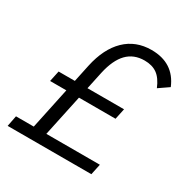

<svg xmlns="http://www.w3.org/2000/svg" viewBox="-166 -875 993 1019"><g transform="rotate(30 331.0 -365.5)"><path d="M15 0 28 -66H542L528 0ZM91 -319 105 -385H506L492 -319ZM130 -33 227 -491Q252 -607 316 -669Q380 -731 476 -731Q544 -731 590.5 -701Q637 -671 662 -611L601 -569Q580 -620 549.5 -642Q519 -664 472 -664Q406 -664 365 -621.5Q324 -579 305 -493L207 -33Z"/></g></svg>

Font: Wix Madefor Text
Style: Italic
Weight: 400
Italic angle: -12°
Designer: Dalton Maag Ltd
Foundry: Dalton Maag Ltd
Version: Version 3.100